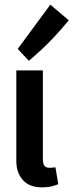

<svg xmlns="http://www.w3.org/2000/svg" viewBox="-20 -800 315 824"><path d="M50 -109V-498H164V-119Q164 -96 171 -88Q178 -80 192 -80Q196 -80 200.5 -80Q205 -80 209 -81Q213 -81 218 -82L230 -10Q223 -6 212 -3Q203 0 189.5 2Q176 4 159 4Q106 4 78 -27.5Q50 -59 50 -109ZM56 -590 196 -780 275 -713Q245 -676 215 -644Q185 -612 160 -589Q131 -562 104 -539Z"/></svg>

Font: Amaranth
Style: Regular
Weight: 400
Designer: Gesine Todt
Foundry: Gesine Todt
Version: Version 1.001